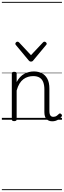

<svg xmlns="http://www.w3.org/2000/svg" viewBox="-20 -1287 686 2064"><path d="M542 17Q522 17 506 10.5Q490 4 479 -8Q468 -20 462.5 -38.5Q457 -57 457 -82V-326Q457 -371 445 -403Q433 -435 406.5 -452Q380 -469 337 -469Q309 -469 282 -461Q255 -453 231.5 -435.5Q208 -418 189.5 -388Q171 -358 159 -314V-4Q159 6 152.5 10.5Q146 15 132 15Q119 15 113 10.5Q107 6 107 -4V-496Q107 -506 113 -510.5Q119 -515 132 -515Q146 -515 152.5 -510.5Q159 -506 159 -496V-405Q176 -437 197 -459Q218 -481 242.5 -494Q267 -507 292.5 -513Q318 -519 344 -519Q392 -519 429.5 -500Q467 -481 489 -440.5Q511 -400 511 -334V-94Q511 -74 515 -60Q519 -46 528.5 -38.5Q538 -31 553 -31Q563 -31 573 -34Q583 -37 593 -44.5Q603 -52 613 -62Q619 -68 625.5 -67.5Q632 -67 639 -60Q645 -54 646 -47.5Q647 -41 642 -34Q631 -19 614.5 -7Q598 5 580 11Q562 17 542 17ZM458 -839Q466 -839 474 -832Q482 -825 482 -816Q482 -814 481 -810.5Q480 -807 476 -804L338 -638Q334 -632 328 -628.5Q322 -625 313 -625Q304 -625 298.5 -628.5Q293 -632 288 -638L150 -804Q147 -807 146 -810.5Q145 -814 145 -816Q145 -825 152.5 -832Q160 -839 168 -839Q173 -839 177 -837Q181 -835 185 -831L313 -694L442 -831Q446 -835 449.5 -837Q453 -839 458 -839ZM0 747H646V757H0ZM0 -20H646V0H0ZM0 -505H646V-500H0ZM0 -1267H646V-1257H0Z"/></svg>

Font: Playwrite VN Guides
Style: Regular
Weight: 400
Designer: Veronika Burian, José Scaglione
Foundry: TypeTogether
Version: Version 1.003